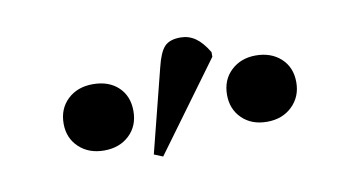

<svg xmlns="http://www.w3.org/2000/svg" viewBox="-38 -877 685 368"><g transform="rotate(-10 305.0 -693.5)"><path d="M255 -584 238 -591 279 -753Q286 -782 296 -792.5Q306 -803 327 -803Q343 -803 356 -794Q369 -785 381 -765V-756ZM146 -615Q116 -615 97 -633Q78 -651 78 -679Q78 -708 97 -726Q116 -744 146 -744Q177 -744 195.5 -726.5Q214 -709 214 -680Q214 -651 195 -633Q176 -615 146 -615ZM463 -615Q433 -615 414.5 -633Q396 -651 396 -679Q396 -708 415 -726Q434 -744 463 -744Q493 -744 512 -726.5Q531 -709 531 -680Q531 -652 512 -633.5Q493 -615 463 -615Z"/></g></svg>

Font: Literata 60pt Medium
Style: Regular
Weight: 500
Designer: Latin by Veronika Burian and Jose Scaglione. Greek by Irene Vlachou. Cyrillic by Vera Evstafieva.
Foundry: TypeTogether
Version: Version 3.103;gftools[0.9.29]